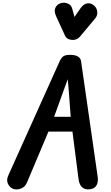

<svg xmlns="http://www.w3.org/2000/svg" viewBox="-20 -1414 828 1435"><path d="M78 -2.5Q52 -13.5 39.2 -40.8Q26.5 -68 41.5 -101.5L424 -952Q435.5 -978.5 450.8 -991.2Q466 -1004 502 -1004Q542 -1004 562.2 -991.8Q582.5 -979.5 586 -956L710 -93.5Q715.5 -54 701.8 -29.5Q688 -5 655.5 0Q617.5 6 595 -13.2Q572.5 -32.5 567 -75.5L521.5 -430.5H342L182 -50.5Q168 -16.5 136.8 -4.8Q105.5 7 78 -2.5ZM384.5 -541H508.5L494.5 -727.5L486.5 -822L452.5 -729.5ZM524.5 -1115.5Q507.5 -1115.5 491.2 -1122Q475 -1128.5 465.5 -1148.5L399.5 -1292.5Q382 -1331 394.2 -1356.5Q406.5 -1382 433.5 -1390Q460.5 -1398.5 486.8 -1387.5Q513 -1376.5 519.5 -1350L536.5 -1287.5L582 -1352.5Q606.5 -1386.5 634.2 -1389Q662 -1391.5 683.5 -1372.5Q704.5 -1353 707 -1325.8Q709.5 -1298.5 692 -1277L577 -1139.5Q566 -1126.5 552.2 -1121Q538.5 -1115.5 524.5 -1115.5Z"/></svg>

Font: Edu NSW ACT Hand
Style: Regular
Weight: 400
Designer: Tina and Corey Anderson, Eben Sorkin, Mirko Velimirovic
Foundry: Sorkin Type Co.
Version: Version 2.000